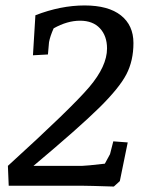

<svg xmlns="http://www.w3.org/2000/svg" viewBox="-20 -682 541 705"><path d="M110 -626Q203 -662 290.5 -662Q378 -662 424 -625.5Q470 -589 470 -524Q470 -459 444 -409Q418 -359 344.5 -286.5Q271 -214 103 -73H282Q295 -73 365 -81L384 -116L396 -163L449 -159L420 -17L398 3Q305 0 282 0H12L9 -73Q242 -285 307.5 -362Q373 -439 373 -504Q373 -550 347 -578Q321 -606 274 -606Q227 -606 177 -578Q164 -549 160 -527L156 -482L101 -479Z"/></svg>

Font: Andada
Style: Italic
Weight: 400
Italic angle: -8.29999°
Designer: Carolina Giovagnoli
Foundry: Carolina Giovagnoli
Version: Version 1.003